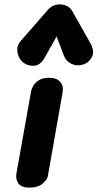

<svg xmlns="http://www.w3.org/2000/svg" viewBox="-20 -855 444 875"><path d="M114 0Q77.5 0 64.2 -18.5Q51 -37 54.5 -62.5L122 -440.5Q123.5 -449 131.2 -463.2Q139 -477.5 156.5 -489Q174 -500.5 204 -500.5Q238 -500.5 254.2 -482Q270.5 -463.5 265 -432L198 -52.5Q195.5 -37 174.5 -18.5Q153.5 0 114 0ZM357.5 -560.5Q330.5 -552.5 305.8 -564Q281 -575.5 271.5 -600.5L238 -689L184 -593Q164 -556.5 134 -555.2Q104 -554 82.5 -573Q62 -592.5 59 -620Q56 -647.5 74.5 -668.5L199 -811Q210 -823.5 223.8 -829.2Q237.5 -835 251.5 -835Q268.5 -835 284.2 -828Q300 -821 310.5 -802.5L392 -658Q412.5 -621.5 398.8 -595.2Q385 -569 357.5 -560.5Z"/></svg>

Font: Edu VIC WA NT Hand Pre
Style: Regular
Weight: 400
Designer: Tina and Corey Anderson, Eben Sorkin, Mirko Velimirovic
Foundry: Google for Education
Version: Version 1.000